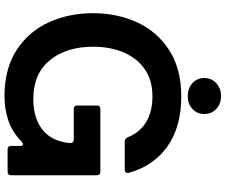

<svg xmlns="http://www.w3.org/2000/svg" viewBox="-95 -900 1009 859"><g transform="rotate(90 409.5 -470.5)"><path d="M39 -382Q39 -490 80 -579.5Q121 -669 204.5 -723Q288 -777 411 -777Q549 -777 636.5 -714Q724 -651 753 -542Q754 -540 754 -537Q754 -531 750 -527.5Q746 -524 739 -524H613Q600 -524 594 -538Q573 -591 526.5 -619.5Q480 -648 410 -648Q339 -648 289.5 -613.5Q240 -579 214.5 -519Q189 -459 189 -383Q189 -263 249.5 -189Q310 -115 423 -115Q510 -115 561.5 -157Q613 -199 620 -279V-281Q620 -296 604 -296H468Q452 -296 452 -312V-399Q452 -415 468 -415H748Q764 -415 764 -399V-16Q764 0 748 0H649Q633 0 633 -16V-57Q633 -69 626 -69Q621 -69 611 -61Q573 -22 521 -4Q469 14 411 14Q288 14 204.5 -40Q121 -94 80 -184Q39 -274 39 -382ZM329 -880Q329 -913 352.5 -934Q376 -955 410 -955Q444 -955 467 -934Q490 -913 490 -880Q490 -847 467 -826.5Q444 -806 410 -806Q376 -806 352.5 -826.5Q329 -847 329 -880Z"/></g></svg>

Font: Open Sauce Two
Style: Bold
Weight: 700
Designer: Alfredo Marco Pradil
Foundry: Creative Sauce Fz LLC
Version: Version 1.477